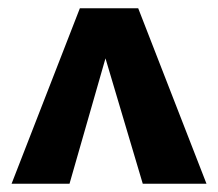

<svg xmlns="http://www.w3.org/2000/svg" viewBox="-20 -444 527 464"><path d="M8 0 173 -424H314L479 0H325L212 -380H257L148 0Z"/></svg>

Font: Ysabeau Infant ExtraBold
Style: Regular
Weight: 800
Designer: Christian Thalmann (Catharsis Fonts)
Version: Version 2.001;gftools[0.9.30]; featfreeze: ss01,ss02,lnum